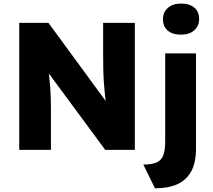

<svg xmlns="http://www.w3.org/2000/svg" viewBox="-20 -826 1173 1058"><path d="M86 0V-700H247L604.3 -212.3L568.3 -218.7Q562.7 -262.3 558.8 -298.3Q555 -334.3 552.5 -369.7Q550 -405 549.2 -445Q548.3 -485 548.3 -536.7V-700H723V0H560L183 -510.7L240.7 -499.3Q247 -443.3 251 -405.8Q255 -368.3 257 -340.3Q259 -312.3 259.8 -285.5Q260.7 -258.7 260.7 -224.3V0ZM834 211.7 769.7 80.7Q816.7 80.7 842.8 69.2Q869 57.7 879.7 29.8Q890.3 2 890.3 -47.7V-531.7H1060V-7.3Q1060 69 1034.2 117.3Q1008.3 165.7 958.2 188.7Q908 211.7 834 211.7ZM977.7 -635Q930.7 -635 904.3 -657.3Q878 -679.7 878 -720.7Q878 -758.3 904.8 -782.3Q931.7 -806.3 977.7 -806.3Q1024.7 -806.3 1051 -784Q1077.3 -761.7 1077.3 -720.7Q1077.3 -683 1050.5 -659Q1023.7 -635 977.7 -635Z"/></svg>

Font: Lexend Medium
Style: Regular
Weight: 500
Designer: Bonnie Shaver-Troup, Thomas Jockin
Foundry: Lexend
Version: Version 1.005